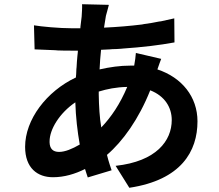

<svg xmlns="http://www.w3.org/2000/svg" viewBox="-20 -827 1040 910"><path d="M916 -252C916 -368 842 -460 726 -498C732 -517 740 -537 744 -548L624 -576C623 -561 620 -537 616 -516H598C549 -516 500 -509 452 -498C453 -528 456 -561 459 -591C473 -592 487 -592 501 -593L512 -594C526 -594 540 -595 554 -596L564 -597C652 -603 737 -613 807 -626L806 -740C785 -735 764 -731 743 -726L734 -725C710 -720 687 -716 663 -713L653 -711C596 -704 537 -699 473 -696C476 -716 479 -735 482 -752C487 -767 490 -784 496 -804L369 -807C370 -790 368 -767 367 -748C365 -735 364 -721 362 -707L361 -698C361 -696 361 -694 361 -693H322C261 -693 176 -701 141 -707L144 -593C171 -592 207 -590 242 -589L253 -588C276 -587 298 -587 318 -587H349C349 -585 349 -583 349 -582L348 -572L347 -563C345 -545 344 -527 343 -509L342 -499C342 -491 341 -483 341 -475L340 -465C340 -463 340 -462 340 -460C200 -394 99 -260 99 -131C99 -30 158 13 231 13C284 13 335 -2 383 -26C387 -12 392 1 396 14L509 -20C507 -26 505 -32 503 -38L500 -47C495 -62 491 -77 487 -93C562 -157 638 -263 692 -399C761 -372 794 -318 794 -258C794 -160 721 -62 528 -41L593 63C839 26 916 -110 916 -252ZM215 -152C215 -153 215 -155 215 -157C215 -214 262 -291 337 -342C339 -273 347 -204 358 -142C322 -121 288 -107 260 -107C230 -107 216 -123 215 -152ZM583 -415C549 -334 507 -272 460 -223C452 -270 449 -322 448 -379V-388V-393C487 -405 530 -414 583 -415Z"/></svg>

Font: Glow Sans TC Normal
Style: Bold
Weight: 700
Designer: Ryoko NISHIZUKA (kana, bopomofo & ideographs); Paul D. Hunt (Latin, Greek & Cyrillic); Sandoll Communications, Soo-young
Version: Version 0.93